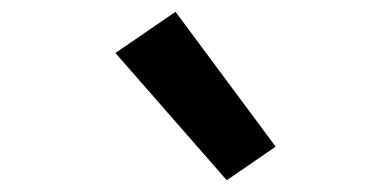

<svg xmlns="http://www.w3.org/2000/svg" viewBox="-20 -836 640 326"><path d="M365 -530 176 -746 278 -816 448 -587Z"/></svg>

Font: Iosevka Extended Oblique
Style: Bold
Weight: 700
Width: 7
Italic angle: -9°
Monospace: yes
Designer: Belleve Invis
Foundry: Belleve Invis
Version: Version 32.5.0; ttfautohint (v1.8.4)